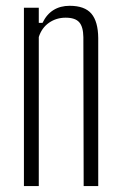

<svg xmlns="http://www.w3.org/2000/svg" viewBox="-20 -626 408 646"><path d="M60.5 0V-600H110.5V-549H123Q137 -578 160 -592.2Q183 -606.5 214.5 -606.5Q265 -606.5 287.5 -580Q310 -553.5 310.5 -498V0H261.5L260.5 -501Q260 -536 246.5 -551.2Q233 -566.5 201 -566.5Q169.5 -566.5 145 -549.5Q120.5 -532.5 110.5 -501.5V0Z"/></svg>

Font: Big Shoulders Text Thin ExtraLight
Style: Regular
Weight: 250
Version: Version 2.002